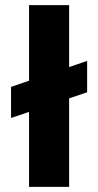

<svg xmlns="http://www.w3.org/2000/svg" viewBox="-20 -727 382 747"><path d="M23 -389 319 -490V-368L23 -268ZM93 0V-707H249V0Z"/></svg>

Font: Bricolage Grotesque 24pt SemiCondensed ExtraBold
Style: Regular
Weight: 800
Width: 4
Designer: Mathieu Triay
Foundry: Atelier Triay
Version: Version 1.001;gftools[0.9.33.dev8+g029e19f]